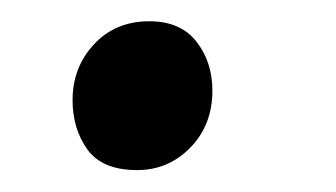

<svg xmlns="http://www.w3.org/2000/svg" viewBox="-20 -147 310 177"><path d="M46.9 -54.7Q46.9 -85 66.7 -106.2Q86.4 -127.4 117.7 -127.4Q146.5 -127.4 161.1 -108.6Q175.8 -89.8 175.8 -63.5Q175.8 -31.7 155.5 -11Q135.3 9.8 106.4 9.8Q74.2 9.8 60.5 -9.3Q46.9 -28.3 46.9 -54.7Z"/></svg>

Font: Gelasio
Style: Italic
Weight: 400
Italic angle: -8.5°
Designer: Eben Sorkin
Foundry: Eben Sorkin
Version: Version 1.008